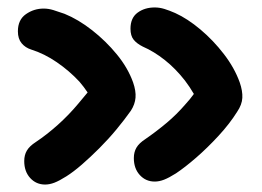

<svg xmlns="http://www.w3.org/2000/svg" viewBox="-20 -510 704 515"><path d="M101 -15Q77 -15 61 -32.5Q45 -50 45 -78Q45 -94 52 -106Q59 -118 76 -129Q106 -149 135.5 -175.5Q165 -202 190 -232Q203 -247 215 -262Q205 -277 193 -291Q166 -320 132.5 -343Q99 -366 64 -377Q48 -382 38 -394Q28 -406 28 -426Q28 -457 49.5 -472Q71 -487 97 -487Q110 -487 123 -483Q136 -479 153 -473Q190 -458 227 -429Q264 -400 293.5 -364Q323 -328 337 -289Q345 -266 343.5 -248Q342 -230 331 -213Q314 -189 292.5 -163Q271 -137 246.5 -112.5Q222 -88 199.5 -68.5Q177 -49 158 -37Q139 -25 126 -20Q113 -15 101 -15ZM395 -23Q371 -23 355 -40.5Q339 -58 339 -86Q339 -102 346 -114Q353 -126 370 -137Q399 -157 426.5 -180Q454 -203 478 -231Q490 -244 500 -258Q489 -277 476 -294Q451 -326 422 -349Q393 -372 363 -385Q347 -393 338.5 -403.5Q330 -414 330 -433Q330 -462 349 -476Q368 -490 395 -490Q408 -490 421 -486Q434 -482 450 -475Q483 -460 517.5 -431Q552 -402 580.5 -365Q609 -328 623 -289Q631 -266 630 -247.5Q629 -229 616 -210Q596 -178 566 -145.5Q536 -113 506 -87Q476 -61 452 -45Q433 -33 420 -28Q407 -23 395 -23Z"/></svg>

Font: Shantell Sans Light SemiBold
Style: Regular
Weight: 600
Version: Version 1.008;[ac192a2d6]